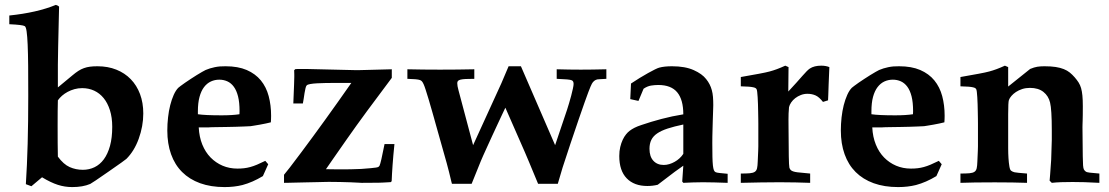

<svg xmlns="http://www.w3.org/2000/svg" viewBox="-20 -739 4484 776"><path d="M17.6 -641.1V-676.3Q129.9 -688 205.6 -719.2Q213.4 -717.3 218.8 -712.4Q216.3 -610.4 215.1 -552Q213.9 -493.7 213.9 -477.5V-385.7L272.9 -434.6Q285.6 -445.3 296.6 -452.4Q307.6 -459.5 319.1 -463.6Q330.6 -467.8 343.8 -469.5Q356.9 -471.2 374 -471.2Q416 -471.2 450.2 -457.5Q484.4 -443.8 508.5 -418.9Q532.7 -394 545.9 -358.9Q559.1 -323.7 559.1 -280.3Q559.1 -229 540.5 -177.7Q522.5 -128.4 490.7 -96.7Q486.3 -92.3 419.4 -45.9Q385.7 -22.5 367.2 -10Q348.6 2.4 344.7 4.4Q314.9 17.1 272 17.1Q242.2 17.1 213.9 8.1Q185.5 -1 149.9 -22.5L106.9 13.7L84.5 5.4Q89.4 -69.8 91.8 -158Q94.2 -246.1 94.2 -351.1Q94.2 -420.9 93.8 -472.4Q93.3 -523.9 91.8 -558.6Q90.3 -593.3 87.6 -611.8Q85 -630.4 80.1 -633.3Q71.8 -638.7 17.6 -641.1ZM213.9 -333.5Q213.4 -314.9 213.1 -290Q212.9 -265.1 212.9 -233.9Q212.9 -192.4 213.1 -160.4Q213.4 -128.4 213.9 -106Q236.8 -74.7 261.7 -63.7Q286.6 -52.7 314.9 -52.7Q340.3 -52.7 362.1 -63.2Q383.8 -73.7 399.7 -95.2Q415.5 -116.7 424.6 -149.4Q433.6 -182.1 433.6 -226.6Q433.6 -264.2 424.3 -293.5Q415 -322.8 398.9 -342.5Q382.8 -362.3 360.6 -372.6Q338.4 -382.8 312 -382.8Q295.9 -382.8 281 -378.7Q266.1 -374.5 253.4 -367.7Q240.7 -360.8 230.7 -352.1Q220.7 -343.3 213.9 -333.5Z M1064 -75.2 1042.5 -27.3Q1000.5 -2 960 8.8Q926.8 17.1 887.7 17.1Q832 17.1 788.8 1.5Q745.6 -14.2 716.1 -43.7Q686.5 -73.2 671.4 -115.7Q656.2 -158.2 656.2 -211.4Q656.2 -237.8 659.2 -264.4Q662.1 -291 668 -314Q673.8 -336.9 682.1 -355.5Q690.4 -374 700.7 -384.3Q702.6 -386.2 710.2 -391.8Q717.8 -397.5 728.3 -404.8Q738.8 -412.1 751.2 -420.2Q763.7 -428.2 775.1 -435.5Q786.6 -442.9 796.4 -448.2Q806.2 -453.6 811 -456.1Q828.1 -463.4 848.1 -467.5Q868.2 -471.7 891.6 -471.2Q941.9 -471.2 977.1 -456.1Q1012.2 -440.9 1034.2 -414.1Q1056.2 -387.2 1065.9 -350.6Q1075.7 -314 1075.7 -271Q1075.7 -264.2 1075.4 -257.6Q1075.2 -251 1074.7 -244.6Q1067.4 -242.7 1054.9 -240Q1042.5 -237.3 1029.8 -235.1Q1017.1 -232.9 1006.6 -231.2Q996.1 -229.5 992.7 -229Q982.9 -228.5 966.8 -227.8Q950.7 -227.1 932.6 -226.6Q914.6 -226.1 896 -225.8Q877.4 -225.6 862.5 -225.3Q847.7 -225.1 838.6 -224.9Q829.6 -224.6 829.6 -224.6Q826.2 -224.1 822.8 -224.1Q819.3 -224.1 815.4 -224.1H783.2Q785.2 -185.5 797.6 -154.8Q810.1 -124 831.1 -102.5Q852.1 -81.1 879.6 -69.3Q907.2 -57.6 939.5 -57.6Q954.6 -57.6 966.8 -59.1Q979 -60.5 991.7 -64Q1004.4 -67.4 1018.8 -73.5Q1033.2 -79.6 1052.2 -88.9ZM947.8 -277.3Q947.8 -280.8 948 -283.9Q948.2 -287.1 948.2 -290Q948.2 -325.2 942.1 -349.4Q936 -373.5 925 -388.4Q914.1 -403.3 898.9 -410.2Q883.8 -417 866.2 -417Q848.1 -417 832.3 -409.7Q816.4 -402.3 804.7 -387Q793 -371.6 786.4 -347.4Q779.8 -323.2 779.8 -289.1V-277.3Q808.6 -272.9 876 -272.9Q919.4 -272.9 947.8 -277.3Z M1534.2 -156.7H1574.2Q1569.3 -109.4 1566.7 -72.3Q1564 -35.2 1563 -6.8L1559.6 -2.9Q1542 -2 1529.8 -1.2Q1517.6 -0.5 1510.7 -0.5L1441.4 0Q1440.9 0 1428.5 -0.7Q1416 -1.5 1397 -2.2Q1377.9 -2.9 1354.7 -3.4Q1331.5 -3.9 1309.6 -3.9Q1309.6 -3.9 1296.4 -3.7Q1283.2 -3.4 1263.2 -2.9Q1243.2 -2.4 1219.7 -2Q1196.3 -1.5 1176 -1Q1155.8 -0.5 1142.1 -0.2Q1128.4 0 1127.9 0V-32.7Q1140.6 -46.9 1196.8 -122.1Q1290 -246.6 1399.9 -403.8H1342.8Q1319.8 -403.8 1299.1 -403.6Q1278.3 -403.3 1261.7 -402.3Q1245.1 -401.4 1234.1 -399.4Q1223.1 -397.5 1219.7 -394Q1216.8 -391.1 1214.8 -382.6Q1212.9 -374 1210.9 -363Q1209 -352.1 1207.5 -340.6Q1206.1 -329.1 1204.1 -320.8H1165.5Q1167.5 -369.6 1168.5 -396.2Q1169.4 -422.9 1169.4 -427.7Q1169.4 -431.6 1169.4 -438.5Q1169.4 -445.3 1168.9 -455.1L1173.3 -459.5L1180.7 -460H1226.6L1413.6 -455.6Q1424.3 -455.1 1461.2 -456.3Q1498 -457.5 1563.5 -459V-424.3Q1508.8 -351.6 1463.6 -290.3Q1418.5 -229 1381.3 -175.8Q1344.2 -122.6 1323.5 -93Q1302.7 -63.5 1297.4 -55.2L1333.5 -54.7Q1373.5 -54.2 1399.9 -54.9Q1426.3 -55.7 1439.9 -56.2Q1464.4 -58.1 1478.5 -59.3Q1492.7 -60.5 1500 -61.8Q1507.3 -63 1509.8 -64.7Q1512.2 -66.4 1513.7 -68.8Q1519 -78.6 1534.2 -156.7Z M1806.6 3.9Q1805.7 0.5 1804.2 -5.1Q1802.7 -10.7 1800.5 -20.5Q1798.3 -30.3 1794.7 -44.4Q1791 -58.6 1785.6 -79.1L1744.6 -224.6Q1743.2 -230 1740.2 -240.2Q1737.3 -250.5 1733.9 -262.9Q1730.5 -275.4 1726.6 -288.6Q1722.7 -301.8 1719.5 -313Q1716.3 -324.2 1714.1 -331.8Q1711.9 -339.4 1711.4 -340.8Q1704.6 -362.8 1700.2 -376.7Q1695.8 -390.6 1692.1 -398.7Q1688.5 -406.7 1685.1 -410.4Q1681.6 -414.1 1677.2 -415.5Q1671.9 -417.5 1659.4 -418.7Q1647 -419.9 1626.5 -420.4V-459Q1688 -457.5 1758.3 -457.5Q1830.6 -457.5 1897 -459V-420.4Q1875 -420.4 1861.6 -419.7Q1848.1 -418.9 1840.8 -417Q1833.5 -415 1830.8 -411.6Q1828.1 -408.2 1828.1 -402.8Q1828.1 -392.1 1833 -374.5L1892.1 -152.3L2006.3 -402.3L2035.6 -471.2H2085.4L2223.6 -152.3L2272 -295.9Q2275.4 -306.6 2280 -321.8Q2284.7 -336.9 2288.6 -352.3Q2292.5 -367.7 2295.4 -380.6Q2298.3 -393.6 2298.3 -399.9Q2298.3 -411.6 2290.5 -414.6Q2283.2 -418.5 2230 -420.4V-459Q2282.2 -457.5 2327.1 -457.5Q2371.6 -457.5 2430.7 -459V-420.4Q2413.6 -419.4 2404.1 -418.9Q2394.5 -418.5 2393.6 -418Q2379.9 -414.6 2372.1 -400.4Q2369.6 -395.5 2366.5 -388.4Q2363.3 -381.3 2357.7 -366.2Q2352.1 -351.1 2342.8 -325.2Q2333.5 -299.3 2318.8 -256.3L2285.2 -157.2Q2279.3 -140.6 2253.9 -62L2234.4 3.9H2154.8Q2131.3 -52.2 2118.2 -84.2Q2105 -116.2 2101.1 -124.5L2022.5 -303.7Q2017.6 -293.9 2009.3 -275.9Q2001 -257.8 1990.7 -236.1Q1980.5 -214.4 1969.7 -190.9Q1959 -167.5 1949.5 -146.7Q1939.9 -126 1932.9 -110.1Q1925.8 -94.2 1923.3 -87.9L1886.2 3.9Z M2920.9 -36.6V0Q2892.6 -1 2867.9 -1.7Q2843.3 -2.4 2821.3 -2.4Q2800.8 -2.4 2781 -1.7Q2761.2 -1 2741.7 0L2737.3 -5.4L2741.7 -69.3Q2733.4 -64 2707.5 -44.9Q2681.6 -25.9 2638.2 7.8Q2618.2 12.7 2596.2 12.7Q2543 12.7 2512.9 -18.3Q2482.9 -49.3 2482.9 -108.4Q2482.9 -128.4 2486.8 -144.8Q2490.7 -161.1 2496.8 -174.1Q2502.9 -187 2510.3 -196Q2517.6 -205.1 2524.9 -210.4Q2533.2 -216.8 2544.7 -222.7Q2556.2 -228.5 2572.8 -233.9Q2611.3 -247.1 2653.6 -258.3Q2695.8 -269.5 2741.7 -276.9Q2741.7 -336.4 2717 -366Q2692.4 -395.5 2640.6 -395.5Q2626 -395.5 2611.1 -393.1Q2596.2 -390.6 2581.1 -380.4L2560.5 -331.1L2527.3 -338.4L2530.3 -401.4Q2547.9 -413.1 2565.7 -424.1Q2583.5 -435.1 2599.4 -443.8Q2615.2 -452.6 2627.2 -458.5Q2639.2 -464.4 2645 -465.8Q2665 -471.2 2695.8 -471.2Q2749 -471.2 2783.4 -455.8Q2817.9 -440.4 2834 -419.4Q2842.3 -409.2 2847.9 -398.2Q2853.5 -387.2 2856.9 -374.8Q2860.4 -362.3 2861.6 -347.4Q2862.8 -332.5 2862.8 -314Q2862.8 -312.5 2862.5 -303.5Q2862.3 -294.4 2861.8 -281Q2861.3 -267.6 2860.8 -251.2Q2860.4 -234.9 2859.9 -218.5Q2859.4 -202.1 2859.1 -186.8Q2858.9 -171.4 2858.9 -160.6Q2858.9 -127 2859.4 -105.2Q2859.9 -83.5 2861.3 -70.6Q2862.8 -57.6 2865.2 -51.5Q2867.7 -45.4 2871.6 -43.5Q2876 -41 2888.4 -39.8Q2900.9 -38.6 2920.9 -36.6ZM2741.7 -235.8Q2704.6 -228 2678.5 -219.5Q2652.3 -210.9 2636 -199.7Q2619.6 -188.5 2612.3 -173.3Q2605 -158.2 2605 -137.7Q2605 -106.4 2620.6 -89.4Q2636.2 -72.3 2662.6 -72.3Q2673.8 -72.3 2685.1 -75.7Q2696.3 -79.1 2706.8 -85Q2717.3 -90.8 2726.3 -99.1Q2735.4 -107.4 2741.7 -117.2Z M3254.4 -37.6V0Q3226.6 -1 3196 -1.7Q3165.5 -2.4 3131.3 -2.4Q3093.3 -2.4 3054.4 -1.7Q3015.6 -1 2974.1 0V-37.6Q2997.1 -37.6 3010.5 -38.8Q3023.9 -40 3030.8 -44.7Q3037.6 -49.3 3039.8 -59.1Q3042 -68.8 3042.5 -86.4L3044.4 -129.9Q3044.9 -136.7 3044.9 -147.7Q3044.9 -158.7 3044.9 -174.3V-238.3Q3044.9 -246.1 3044.7 -259Q3044.4 -272 3044.2 -286.9Q3043.9 -301.8 3043.5 -317.4Q3043 -333 3042.2 -345.9Q3041.5 -358.9 3040.3 -367.9Q3039.1 -377 3037.6 -378.9Q3036.1 -381.3 3033.4 -383.1Q3030.8 -384.8 3024.4 -386.2Q3018.1 -387.7 3006.3 -388.7Q2994.6 -389.6 2974.1 -390.1V-427.7Q3018.6 -435.5 3047.6 -440.9Q3076.7 -446.3 3090.8 -450.2Q3118.7 -457.5 3153.8 -473.6L3167 -467.8L3166 -369.1Q3185.5 -389.6 3199.2 -405.3Q3212.9 -420.9 3222.9 -432.1Q3232.9 -443.4 3240 -450.7Q3247.1 -458 3252.9 -461.9Q3270.5 -473.6 3299.3 -473.6Q3317.4 -473.6 3332 -467.8L3329.1 -398.4Q3328.1 -370.1 3327.6 -353.8Q3327.1 -337.4 3326.7 -333.5L3306.2 -327.1Q3290.5 -347.2 3275.9 -353.5Q3261.2 -359.9 3243.2 -359.9Q3229.5 -359.9 3216.8 -355Q3204.1 -350.1 3194.1 -342.3Q3184.1 -334.5 3177.5 -324.7Q3170.9 -314.9 3168.9 -305.7Q3168 -300.8 3167.2 -280.3Q3166.5 -259.8 3167 -223.1L3168 -107.9Q3168.5 -89.4 3168.9 -77.6Q3169.4 -65.9 3170.4 -61.5Q3171.9 -57.1 3174.1 -54Q3176.3 -50.8 3180.9 -48.3Q3185.5 -45.9 3193.4 -44.2Q3201.2 -42.5 3214.4 -41.5Z M3786.1 -75.2 3764.6 -27.3Q3722.7 -2 3682.1 8.8Q3648.9 17.1 3609.9 17.1Q3554.2 17.1 3511 1.5Q3467.8 -14.2 3438.2 -43.7Q3408.7 -73.2 3393.6 -115.7Q3378.4 -158.2 3378.4 -211.4Q3378.4 -237.8 3381.3 -264.4Q3384.3 -291 3390.1 -314Q3396 -336.9 3404.3 -355.5Q3412.6 -374 3422.9 -384.3Q3424.8 -386.2 3432.4 -391.8Q3439.9 -397.5 3450.4 -404.8Q3460.9 -412.1 3473.4 -420.2Q3485.8 -428.2 3497.3 -435.5Q3508.8 -442.9 3518.6 -448.2Q3528.3 -453.6 3533.2 -456.1Q3550.3 -463.4 3570.3 -467.5Q3590.3 -471.7 3613.8 -471.2Q3664.1 -471.2 3699.2 -456.1Q3734.4 -440.9 3756.3 -414.1Q3778.3 -387.2 3788.1 -350.6Q3797.9 -314 3797.9 -271Q3797.9 -264.2 3797.6 -257.6Q3797.4 -251 3796.9 -244.6Q3789.6 -242.7 3777.1 -240Q3764.6 -237.3 3752 -235.1Q3739.3 -232.9 3728.8 -231.2Q3718.3 -229.5 3714.8 -229Q3705.1 -228.5 3689 -227.8Q3672.9 -227.1 3654.8 -226.6Q3636.7 -226.1 3618.2 -225.8Q3599.6 -225.6 3584.7 -225.3Q3569.8 -225.1 3560.8 -224.9Q3551.8 -224.6 3551.8 -224.6Q3548.3 -224.1 3544.9 -224.1Q3541.5 -224.1 3537.6 -224.1H3505.4Q3507.3 -185.5 3519.8 -154.8Q3532.2 -124 3553.2 -102.5Q3574.2 -81.1 3601.8 -69.3Q3629.4 -57.6 3661.6 -57.6Q3676.8 -57.6 3689 -59.1Q3701.2 -60.5 3713.9 -64Q3726.6 -67.4 3741 -73.5Q3755.4 -79.6 3774.4 -88.9ZM3669.9 -277.3Q3669.9 -280.8 3670.2 -283.9Q3670.4 -287.1 3670.4 -290Q3670.4 -325.2 3664.3 -349.4Q3658.2 -373.5 3647.2 -388.4Q3636.2 -403.3 3621.1 -410.2Q3606 -417 3588.4 -417Q3570.3 -417 3554.4 -409.7Q3538.6 -402.3 3526.9 -387Q3515.1 -371.6 3508.5 -347.4Q3502 -323.2 3502 -289.1V-277.3Q3530.8 -272.9 3598.1 -272.9Q3641.6 -272.9 3669.9 -277.3Z M4423.3 -37.6V0Q4389.6 -2 4362.8 -2.7Q4335.9 -3.4 4314.9 -3.4Q4290 -3.4 4269.5 -2.7Q4249 -2 4231 0L4222.2 -8.8Q4222.7 -14.2 4224.4 -35.2Q4226.1 -56.2 4228.5 -93.3L4231 -173.3V-211.9Q4231 -254.9 4229.2 -282.7Q4227.5 -310.5 4224.1 -324.2Q4217.8 -351.1 4197.3 -367.4Q4176.8 -383.8 4142.6 -383.8Q4126 -383.8 4111.6 -379.2Q4097.2 -374.5 4086.2 -367.2Q4075.2 -359.9 4067.9 -351.3Q4060.5 -342.8 4057.6 -334.5Q4054.7 -326.7 4054.7 -277.3V-256.3V-174.3Q4054.7 -159.7 4054.7 -139.4Q4054.7 -119.1 4055.9 -100.1Q4057.1 -81.1 4059.6 -66.4Q4062 -51.8 4066.9 -48.8Q4070.8 -46.4 4073 -45.2Q4075.2 -43.9 4080.6 -42.7Q4085.9 -41.5 4097.2 -40.5Q4108.4 -39.6 4130.9 -37.6V0Q4104 -1 4071.5 -1.5Q4039.1 -2 4000.5 -2Q3955.1 -2 3920.9 -1.5Q3886.7 -1 3861.8 0V-37.6Q3884.8 -37.6 3898.2 -38.8Q3911.6 -40 3918.5 -44.7Q3925.3 -49.3 3927.5 -59.1Q3929.7 -68.8 3930.2 -86.4L3932.1 -129.9Q3932.6 -136.7 3932.6 -147.7Q3932.6 -158.7 3932.6 -174.3V-238.3Q3932.6 -246.1 3932.4 -259Q3932.1 -272 3931.9 -286.9Q3931.6 -301.8 3931.2 -317.4Q3930.7 -333 3929.9 -345.9Q3929.2 -358.9 3928 -367.9Q3926.8 -377 3925.3 -378.9Q3923.8 -381.3 3921.1 -383.1Q3918.5 -384.8 3912.1 -386.2Q3905.8 -387.7 3894 -388.7Q3882.3 -389.6 3861.8 -390.1V-427.7Q3906.2 -435.5 3935.3 -440.9Q3964.4 -446.3 3978.5 -450.2Q4006.3 -457.5 4041.5 -473.6L4054.7 -467.8V-389.2L4143.6 -460.4Q4152.3 -463.9 4159.2 -466.1Q4166 -468.3 4172.4 -469.2Q4178.7 -470.2 4185.5 -470.7Q4192.4 -471.2 4201.2 -471.2Q4227.5 -471.2 4246.6 -468.3Q4265.6 -465.3 4279.5 -459.7Q4293.5 -454.1 4303.7 -445.8Q4314 -437.5 4323.7 -426.3Q4333 -415.5 4339.4 -405.5Q4345.7 -395.5 4349.4 -382.8Q4353 -370.1 4354.7 -352.8Q4356.4 -335.4 4356.4 -309.6Q4356.4 -288.1 4356.2 -274.2Q4356 -260.3 4355.7 -251Q4355.5 -241.7 4355.2 -235.8Q4355 -230 4355 -224.6L4355.5 -174.3Q4356 -131.3 4356.2 -107.2Q4356.4 -83 4357.4 -70.8Q4358.4 -58.6 4360.6 -54.4Q4362.8 -50.3 4366.7 -46.9Q4369.6 -44.4 4373.5 -43.2Q4377.4 -42 4383.8 -41.3Q4390.1 -40.5 4399.7 -39.8Q4409.2 -39.1 4423.3 -37.6Z"/></svg>

Font: XB Kayhan
Style: Bold
Weight: 700
Designer: Behnam
Foundry: Irmug
Version: Version 7.300 2009